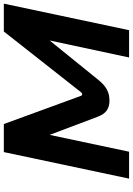

<svg xmlns="http://www.w3.org/2000/svg" viewBox="138 -848 710 1027"><g transform="rotate(-90 493.5 -335.0)"><path d="M193 -670 51 0H195L285 -425L382 -168C399 -123 425 -105 469 -105C513 -105 546 -122 582 -168L790 -425L699 0H845L987 -670H838L513 -257C507 -249 497 -249 494 -257L343 -670Z"/></g></svg>

Font: LT Wave Bold
Style: Italic
Weight: 700
Designer: Daniel Lyons
Version: Version 2.5 (Glyphs App)